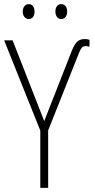

<svg xmlns="http://www.w3.org/2000/svg" viewBox="-20 -909 460 929"><path d="M90 -853C90 -833 101 -817 119 -817C137 -817 147 -831 147 -853C147 -874 137 -889 119 -889C101 -889 90 -873 90 -853ZM248 -854C248 -833 258 -817 276 -817C295 -817 305 -832 305 -854C305 -875 294 -889 276 -889C259 -889 248 -874 248 -854ZM175 0H213V-278L355 -635C371 -677 377 -686 395 -686C400 -686 406 -685 413 -683V-716C406 -719 398 -720 391 -720C356 -720 342 -703 321 -647L194 -323L41 -714H0L175 -277Z"/></svg>

Font: Noto Sans Condensed ExtraLight
Style: Regular
Weight: 200
Width: 3
Designer: Monotype Design Team
Foundry: Monotype Imaging Inc.
Version: Version 2.013